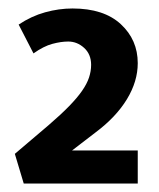

<svg xmlns="http://www.w3.org/2000/svg" viewBox="-20 -878 374 453"><path d="M141 -780Q124 -780 103.5 -774.5Q83 -769 59 -752L24 -820Q54 -840 86.5 -849Q119 -858 151 -858Q225 -858 265 -821Q305 -784 305 -729Q305 -686 279.5 -644Q254 -602 206 -566L150 -523H305V-445H36L15 -515L95 -583Q124 -608 143 -627.5Q162 -647 173.5 -663.5Q185 -680 190 -695Q195 -710 195 -725Q195 -750 178.5 -765Q162 -780 141 -780Z"/></svg>

Font: Ek Mukta ExtraBold
Style: Regular
Weight: 800
Designer: Girish Dalvi and Yashodeep Gholap
Foundry: Ek Type
Version: Version 2.538;PS 1.002;hotconv 16.6.51;makeotf.lib2.5.65220;